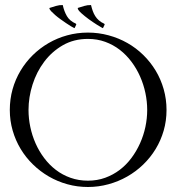

<svg xmlns="http://www.w3.org/2000/svg" viewBox="-20 -726 696 756"><path d="M326.2 -597.7Q368.2 -597.7 407.7 -586.9Q447.3 -576.2 481.7 -556.6Q516.1 -537.1 544.4 -509.3Q572.8 -481.4 593 -447.8Q613.3 -414.1 624.5 -374.8Q635.7 -335.4 635.7 -293Q635.7 -250.5 624.5 -211.7Q613.3 -172.9 592.8 -139.2Q572.3 -105.5 543.7 -77.9Q515.1 -50.3 480.7 -30.8Q446.3 -11.2 407 -0.5Q367.7 10.3 326.2 10.3Q284.2 10.3 245.4 -0.5Q206.5 -11.2 172.4 -31Q138.2 -50.8 109.9 -78.4Q81.5 -106 61.3 -139.6Q41 -173.3 29.8 -212.2Q18.6 -251 18.6 -293Q18.6 -335.4 29.5 -374.5Q40.5 -413.6 60.8 -447.5Q81.1 -481.4 109.1 -509Q137.2 -536.6 171.4 -556.4Q205.6 -576.2 244.6 -586.9Q283.7 -597.7 326.2 -597.7ZM326.2 -572.8Q271 -572.8 227.5 -547.9Q184.1 -522.9 154.1 -482.9Q124 -442.9 108.2 -393.1Q92.3 -343.3 92.3 -293Q92.3 -259.3 99.4 -225.8Q106.4 -192.4 120.1 -161.4Q133.8 -130.4 154.1 -103.5Q174.3 -76.7 200.2 -56.9Q226.1 -37.1 257.8 -25.9Q289.6 -14.6 326.2 -14.6Q362.8 -14.6 394.3 -26.1Q425.8 -37.6 451.7 -57.4Q477.5 -77.1 497.6 -104Q517.6 -130.9 531.5 -161.9Q545.4 -192.9 552.5 -226.3Q559.6 -259.8 559.6 -293Q559.6 -326.2 552.5 -359.9Q545.4 -393.6 531.7 -424.6Q518.1 -455.6 497.8 -482.7Q477.5 -509.8 451.7 -529.8Q425.8 -549.8 394.3 -561.3Q362.8 -572.8 326.2 -572.8ZM227.1 -706.1Q232.4 -681.6 243.4 -662.6Q254.4 -643.6 278.8 -632.8L280.3 -630.4V-629.4L274.4 -616.7L272.9 -615.2Q268.1 -617.2 259.3 -622.6Q250.5 -627.9 239.7 -635.3Q229 -642.6 217.8 -650.6Q206.5 -658.7 197.3 -666.7Q188 -674.8 181.6 -681.6Q175.3 -688.5 174.3 -692.9L175.3 -694.8Q188 -698.7 200.7 -702.6Q213.4 -706.5 227.1 -706.1ZM338.4 -706.1Q341.3 -693.8 345.2 -682.9Q349.1 -671.9 355 -662.6Q360.8 -653.3 369.4 -645.8Q377.9 -638.2 390.1 -632.8L392.1 -630.4V-629.4L386.2 -616.7L384.3 -615.2Q377.4 -618.7 361.6 -628.7Q345.7 -638.7 329.3 -650.6Q313 -662.6 300 -674.3Q287.1 -686 286.1 -692.9L286.6 -694.8Q299.3 -698.7 312 -702.6Q324.7 -706.5 338.4 -706.1Z"/></svg>

Font: CAT Linz
Style: Regular
Weight: 400
Designer: Peter Wiegel
Foundry: Peter Wiegel
Version: Version 1.08